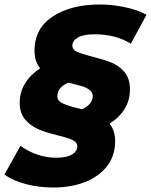

<svg xmlns="http://www.w3.org/2000/svg" viewBox="-62 -729 674 857"><path d="M261 -525Q261 -507 281 -498Q301 -489 347 -477Q399 -464 433.5 -450.5Q468 -437 493 -408Q518 -379 518 -330Q518 -281 494 -242.5Q470 -204 427 -177Q452 -146 452 -99Q452 -34 416 12.5Q380 59 317.5 83.5Q255 108 176 108Q113 108 54.5 93Q-4 78 -42 50L29 -78Q104 -25 189 -25Q236 -25 259.5 -39.5Q283 -54 283 -76Q283 -94 262 -104Q241 -114 195 -125Q143 -138 109.5 -152Q76 -166 51 -194.5Q26 -223 26 -270Q26 -318 50 -357Q74 -396 117 -424Q92 -455 92 -503Q92 -602 173.5 -655.5Q255 -709 385 -709Q437 -709 495 -697Q553 -685 592 -663L522 -534Q454 -576 360 -576Q310 -576 285.5 -561.5Q261 -547 261 -525ZM243 -360Q194 -339 194 -300Q194 -279 216 -268.5Q238 -258 266.5 -250.5Q295 -243 304 -241Q352 -264 352 -300Q352 -317 338 -327.5Q324 -338 306.5 -343.5Q289 -349 243 -360Z"/></svg>

Font: Montserrat Alternates ExtraBold
Style: Italic
Weight: 800
Italic angle: -11.3°
Designer: Julieta Ulanovsky
Foundry: Julieta Ulanovsky
Version: Version 7.200